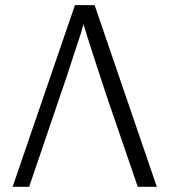

<svg xmlns="http://www.w3.org/2000/svg" viewBox="-20 -723 657 743"><path d="M28.8 0 270 -703.1H346.2L586.9 0H513.2L394 -347.2Q323.2 -560.1 303.2 -629.9L293 -594.2L235.8 -419.9L92.8 0Z"/></svg>

Font: CMU Bright
Style: Roman
Weight: 500
Version: Version 0.7.0